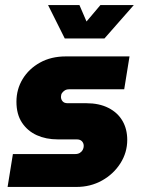

<svg xmlns="http://www.w3.org/2000/svg" viewBox="-20 -739 566 759"><path d="M10 0 31 -130H277Q288 -130 295.5 -134.5Q303 -139 307 -146.5Q311 -154 311 -162Q311 -173 304 -180.5Q297 -188 283 -188H208Q162 -188 125.5 -204.5Q89 -221 67 -254Q45 -287 45 -337Q45 -386 69.5 -426.5Q94 -467 138 -491.5Q182 -516 240 -516H492L471 -386H253Q243 -386 236 -381.5Q229 -377 225 -371Q221 -365 221 -356Q221 -346 227.5 -338.5Q234 -331 247 -331H321Q372 -331 408.5 -312.5Q445 -294 464 -261.5Q483 -229 483 -186Q483 -136 456 -93.5Q429 -51 383.5 -25.5Q338 0 282 0ZM236 -587 170 -719H294L322 -654L377 -719H509L393 -587Z"/></svg>

Font: MuseoModerno ExtraBold
Style: Italic
Weight: 800
Italic angle: -9°
Designer: Pablo Cosgaya, Héctor Gatti, Marcela Romero, and the Authors of The MuseoModerno Project.
Foundry: Omnibus-Type Team
Version: Version 1.003